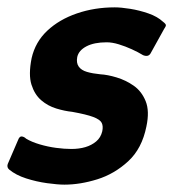

<svg xmlns="http://www.w3.org/2000/svg" viewBox="-33 -497 471 522"><path d="M16 -116Q20 -127 26.5 -126Q33 -125 38 -120Q53 -111 75 -104.5Q97 -98 119.5 -95Q142 -92 161 -92Q182 -92 199 -97Q216 -102 228.5 -112.5Q241 -123 245 -140Q248 -154 243.5 -163Q239 -172 220.5 -179Q202 -186 163 -193Q143 -195 120 -202Q97 -209 79 -224.5Q61 -240 52.5 -267Q44 -294 53 -339Q63 -383 95.5 -413.5Q128 -444 176 -460.5Q224 -477 279 -477Q296 -477 321 -473Q346 -469 370.5 -460.5Q395 -452 410 -438Q418 -432 418 -428.5Q418 -425 413 -418L377 -353Q371 -341 356 -347Q343 -355 325.5 -363Q308 -371 290 -376.5Q272 -382 257 -382Q223 -382 202 -371Q181 -360 177 -342Q174 -326 181 -316Q188 -306 203.5 -301.5Q219 -297 240 -295Q259 -294 284 -286.5Q309 -279 330.5 -264Q352 -249 363 -222Q374 -195 365 -153Q353 -93 315.5 -58.5Q278 -24 231.5 -9.5Q185 5 142 5Q124 5 95 1Q66 -3 38 -12Q10 -21 -8 -36Q-15 -42 -12 -51Z"/></svg>

Font: Glory
Style: Bold Italic
Weight: 700
Italic angle: -12°
Version: Version 1.011